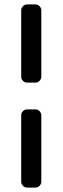

<svg xmlns="http://www.w3.org/2000/svg" viewBox="-20 -849 283 869"><path d="M140 -475H103Q92 -475 84 -483Q76 -491 76 -502V-802Q76 -813 84 -821Q92 -829 103 -829H140Q151 -829 159 -821Q167 -813 167 -802V-502Q167 -491 159 -483Q151 -475 140 -475ZM140 0H103Q92 0 84 -8Q76 -16 76 -27V-327Q76 -338 84 -346Q92 -354 103 -354H140Q151 -354 159 -346Q167 -338 167 -327V-27Q167 -16 159 -8Q151 0 140 0Z"/></svg>

Font: Contemporary
Style: Regular
Weight: 400
Designer: Victor Tran
Foundry: Victor Tran
Version: Version 1.100